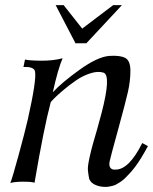

<svg xmlns="http://www.w3.org/2000/svg" viewBox="-20 -709 594 745"><path d="M554 -142Q541 -118 528.5 -97.5Q516 -77 505 -62.5Q494 -48 483 -36Q472 -24 463.5 -16Q455 -8 445.5 -2Q436 4 430.5 7Q425 10 417 12Q409 14 406 14.5Q403 15 396 16H390Q372 17 352.5 9.5Q333 2 326 -15Q322 -36 321 -50Q320 -64 327 -96Q334 -128 340.5 -150.5Q347 -173 357.5 -209.5Q368 -246 374 -270Q412 -416 382 -427Q360 -434 330.5 -424.5Q301 -415 275 -397Q249 -379 226.5 -360Q204 -341 190 -327L177 -313Q150 -212 114 0Q103 -4 70.5 -4Q38 -4 20 1Q27 -15 51.5 -104.5Q76 -194 88 -246Q122 -398 116 -431Q113 -451 71 -449L77 -478Q92 -474 139 -473.5Q186 -473 223 -483Q205 -442 185 -351Q220 -389 289 -438.5Q358 -488 403 -492Q445 -495 465.5 -484.5Q486 -474 486 -434.5Q486 -395 476.5 -353Q467 -311 442 -220Q406 -89 405 -81Q401 -54 421 -51Q425 -51 430 -51Q481 -52 532 -154ZM196 -689H227L299 -598L419 -689H453L315 -541H273Z"/></svg>

Font: GFS Artemisia
Style: Italic
Weight: 400
Italic angle: -12°
Designer: Takis Katsoulidis and George D. Matthiopoulos
Foundry: George Matthiopoulos and Takis Katsoulidis
Version: Version 1.0